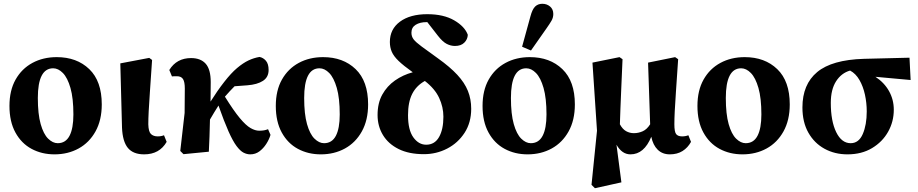

<svg xmlns="http://www.w3.org/2000/svg" viewBox="-20 -801 4854 1015"><path d="M268 15Q201 15 147 -14Q93 -43 61.5 -100.5Q30 -158 30 -241Q30 -323 62.5 -380.5Q95 -438 151.5 -468.5Q208 -499 280 -499Q386 -499 452 -435.5Q518 -372 518 -249Q518 -166 485 -106.5Q452 -47 395.5 -16Q339 15 268 15ZM285 -44Q327 -44 347.5 -83Q368 -122 368 -196Q368 -282 352.5 -336Q337 -390 312.5 -415Q288 -440 261 -440Q180 -440 180 -283Q180 -198 195 -145Q210 -92 234.5 -68Q259 -44 285 -44Z M742 15Q684 15 656 -19Q628 -53 625 -126L616 -466L769 -495L784 -484Q777 -380 772.5 -315.5Q768 -251 766 -212Q764 -173 764 -144Q765 -105 778 -92.5Q791 -80 814 -80Q832 -80 847 -86L861 -51Q823 15 742 15Z M950 14 933 -3 956 -204 957 -333Q957 -368 947.5 -383Q938 -398 915 -398Q910 -398 902 -398Q894 -398 889 -397L875 -431Q914 -494 990 -494Q1041 -494 1067.5 -464Q1094 -434 1094 -367L1093 -264Q1128 -320 1165 -367.5Q1202 -415 1233 -441Q1265 -468 1293.5 -481.5Q1322 -495 1352 -500Q1372 -496 1386 -479.5Q1400 -463 1400 -431Q1400 -393 1370 -373.5Q1340 -354 1287 -350L1220 -345Q1207 -332 1194 -318Q1181 -304 1169 -290Q1215 -216 1247.5 -177Q1280 -138 1304.5 -124Q1329 -110 1350 -110Q1365 -110 1376 -112Q1387 -114 1397 -118L1410 -88Q1403 -64 1387.5 -40Q1372 -16 1351 -0.5Q1330 15 1303 15Q1285 15 1267.5 6Q1250 -3 1230.5 -29Q1211 -55 1188 -106.5Q1165 -158 1135 -243Q1124 -225 1112.5 -207Q1101 -189 1090 -169Q1089 -124 1087.5 -79Q1086 -34 1084 1Z M1676 15Q1609 15 1555 -14Q1501 -43 1469.5 -100.5Q1438 -158 1438 -241Q1438 -323 1470.5 -380.5Q1503 -438 1559.5 -468.5Q1616 -499 1688 -499Q1794 -499 1860 -435.5Q1926 -372 1926 -249Q1926 -166 1893 -106.5Q1860 -47 1803.5 -16Q1747 15 1676 15ZM1693 -44Q1735 -44 1755.5 -83Q1776 -122 1776 -196Q1776 -282 1760.5 -336Q1745 -390 1720.5 -415Q1696 -440 1669 -440Q1588 -440 1588 -283Q1588 -198 1603 -145Q1618 -92 1642.5 -68Q1667 -44 1693 -44Z M2221 14Q2142 14 2087.5 -13Q2033 -40 2004.5 -87Q1976 -134 1976 -193Q1976 -256 2001 -301Q2026 -346 2068 -375.5Q2110 -405 2162 -419Q2113 -454 2087 -479Q2061 -504 2051 -527.5Q2041 -551 2041 -579Q2041 -647 2094.5 -686.5Q2148 -726 2239 -726Q2325 -726 2381 -693.5Q2437 -661 2453 -617Q2452 -593 2434.5 -575.5Q2417 -558 2385 -558Q2363 -558 2341.5 -569Q2320 -580 2295 -612L2239 -684H2235Q2200 -684 2177.5 -670Q2155 -656 2155 -628Q2155 -608 2166.5 -593Q2178 -578 2208.5 -555.5Q2239 -533 2296 -492Q2359 -447 2397.5 -405.5Q2436 -364 2453.5 -320.5Q2471 -277 2471 -226Q2471 -153 2436 -99Q2401 -45 2344 -15.5Q2287 14 2221 14ZM2137 -192Q2137 -114 2165 -75Q2193 -36 2233 -36Q2278 -36 2301 -76.5Q2324 -117 2324 -184Q2324 -235 2301.5 -283.5Q2279 -332 2226 -373Q2181 -348 2159 -304.5Q2137 -261 2137 -192Z M2769 15Q2702 15 2648 -14Q2594 -43 2562.5 -100.5Q2531 -158 2531 -241Q2531 -323 2563.5 -380.5Q2596 -438 2652.5 -468.5Q2709 -499 2781 -499Q2887 -499 2953 -435.5Q3019 -372 3019 -249Q3019 -166 2986 -106.5Q2953 -47 2896.5 -16Q2840 15 2769 15ZM2786 -44Q2828 -44 2848.5 -83Q2869 -122 2869 -196Q2869 -282 2853.5 -336Q2838 -390 2813.5 -415Q2789 -440 2762 -440Q2681 -440 2681 -283Q2681 -198 2696 -145Q2711 -92 2735.5 -68Q2760 -44 2786 -44ZM2740 -554 2784 -714Q2794 -752 2809 -766.5Q2824 -781 2847 -781Q2871 -781 2888 -766.5Q2905 -752 2905 -727Q2905 -708 2895.5 -691.5Q2886 -675 2869 -651L2787 -534Z M3521 15Q3482 15 3457 -9.5Q3432 -34 3423 -78Q3385 15 3313 15Q3268 15 3239 -36L3265 163L3125 194L3107 176L3136 -110L3112 -470L3255 -499L3271 -488Q3267 -401 3264.5 -338.5Q3262 -276 3260 -230Q3258 -184 3257 -144Q3271 -118 3290 -107.5Q3309 -97 3331 -97Q3355 -97 3377.5 -107Q3400 -117 3417 -144L3406 -470L3549 -499L3565 -488Q3558 -384 3553.5 -318.5Q3549 -253 3547 -213Q3545 -173 3545 -144Q3545 -104 3554.5 -92Q3564 -80 3586 -80Q3604 -80 3619 -86L3633 -51Q3616 -20 3588 -2.5Q3560 15 3521 15Z M3905 15Q3838 15 3784 -14Q3730 -43 3698.5 -100.5Q3667 -158 3667 -241Q3667 -323 3699.5 -380.5Q3732 -438 3788.5 -468.5Q3845 -499 3917 -499Q4023 -499 4089 -435.5Q4155 -372 4155 -249Q4155 -166 4122 -106.5Q4089 -47 4032.5 -16Q3976 15 3905 15ZM3922 -44Q3964 -44 3984.5 -83Q4005 -122 4005 -196Q4005 -282 3989.5 -336Q3974 -390 3949.5 -415Q3925 -440 3898 -440Q3817 -440 3817 -283Q3817 -198 3832 -145Q3847 -92 3871.5 -68Q3896 -44 3922 -44Z M4460 15Q4393 15 4339 -14.5Q4285 -44 4253.5 -99.5Q4222 -155 4222 -233Q4222 -355 4300 -420Q4378 -485 4547 -490L4788 -496L4794 -378L4608 -395Q4655 -364 4680 -319Q4705 -274 4705 -221Q4705 -158 4675 -104.5Q4645 -51 4590 -18Q4535 15 4460 15ZM4372 -257Q4372 -161 4400.5 -102.5Q4429 -44 4477 -44Q4520 -44 4541 -92.5Q4562 -141 4562 -212Q4562 -257 4552.5 -300.5Q4543 -344 4523.5 -378Q4504 -412 4474 -428Q4428 -415 4400 -371.5Q4372 -328 4372 -257Z"/></svg>

Font: Source Serif Pro
Style: Bold
Weight: 700
Designer: Frank Grießhammer
Foundry: Adobe Systems Incorporated
Version: Version 3.001;hotconv 1.0.111;makeotfexe 2.5.65597